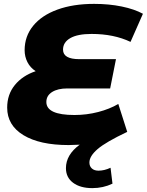

<svg xmlns="http://www.w3.org/2000/svg" viewBox="-20 -734 757 990"><path d="M305 -478Q305 -429 389 -429H578L548 -278H327Q278 -278 248.5 -259.5Q219 -241 219 -208Q219 -141 364 -141Q427 -141 486.5 -156.5Q546 -172 590 -198L636 -54Q526 -2 483.5 34.5Q441 71 441 104Q441 123 453.5 134.5Q466 146 488 146Q518 146 550 131L560 213Q512 236 456 236Q394 236 357 208.5Q320 181 320 133Q320 64 391 12Q351 14 334 14Q185 14 101 -37Q17 -88 17 -179Q17 -247 56.5 -295.5Q96 -344 164 -367Q136 -385 121.5 -413.5Q107 -442 107 -475Q107 -547 151 -601Q195 -655 276 -684.5Q357 -714 465 -714Q542 -714 607.5 -700.5Q673 -687 717 -663L653 -518Q567 -559 452 -559Q380 -559 342.5 -537.5Q305 -516 305 -478Z"/></svg>

Font: Montserrat Alternates ExtraBold
Style: Italic
Weight: 800
Italic angle: -11.3°
Designer: Julieta Ulanovsky
Foundry: Julieta Ulanovsky
Version: Version 7.200